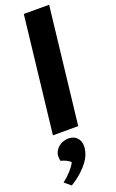

<svg xmlns="http://www.w3.org/2000/svg" viewBox="-208 -828 729 1211"><g transform="rotate(-20 157.0 -222.0)"><path d="M132.3 -782.2H302.2L212.9 0H43ZM4.4 302.7Q19.5 291 33.7 278.1Q47.9 265.1 60.1 251.5Q72.3 237.8 81.8 224.6Q91.3 211.4 96.7 199.2Q85.9 188.5 69.1 180.2Q52.2 171.9 33.7 168Q31.2 162.6 30.3 154.8Q29.3 147 29.3 138.7Q29.3 119.6 37.6 103.8Q45.9 87.9 59.6 76.2Q73.2 64.5 90.8 58.1Q108.4 51.8 127.4 51.8Q143.1 51.8 157 56.6Q170.9 61.5 181.6 71.5Q192.4 81.5 198.5 96.4Q204.6 111.3 204.6 131.3Q204.6 152.3 196.5 177Q188.5 201.7 169.9 228.3Q151.4 254.9 121.1 282.7Q90.8 310.5 46.9 337.9Z"/></g></svg>

Font: Proza Libre
Style: Bold Italic
Weight: 700
Designer: Jasper de Waard
Foundry: Jasper de Waard
Version: Version 1.000; ttfautohint (v1.4.1.8-43bc)